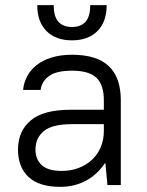

<svg xmlns="http://www.w3.org/2000/svg" viewBox="-20 -720 570 747"><path d="M215 7Q132 7 91 -31.5Q50 -70 50 -138Q50 -209 99 -251Q148 -293 255 -293H384V-330Q384 -390 355 -417.5Q326 -445 260 -445Q199 -445 170.5 -424Q142 -403 138 -370H70Q72 -397 85 -422Q98 -447 121.5 -466Q145 -485 180 -496Q215 -507 260 -507Q357 -507 403.5 -462.5Q450 -418 450 -330V0H398L390 -85H388Q358 -40 313.5 -16.5Q269 7 215 7ZM220 -55Q256 -55 286 -66.5Q316 -78 338 -98.5Q360 -119 372 -147.5Q384 -176 384 -210V-237H260Q183 -237 150.5 -210Q118 -183 118 -138Q118 -100 142.5 -77.5Q167 -55 220 -55ZM260 -563Q197 -563 161 -599Q125 -635 125 -700H189Q189 -655 207.5 -635Q226 -615 260 -615Q294 -615 312.5 -635Q331 -655 331 -700H395Q395 -635 359 -599Q323 -563 260 -563Z"/></svg>

Font: PT Root UI
Style: Regular
Weight: 400
Designer: Vitaly Kuzmin
Foundry: ParaType Ltd.
Version: Version 2.001G